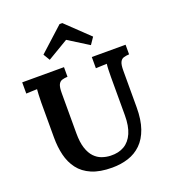

<svg xmlns="http://www.w3.org/2000/svg" viewBox="-172 -1097 1103 1239"><g transform="rotate(-20 380.0 -477.5)"><path d="M313 -634Q291 -633 275 -628Q259 -623 250.5 -605.5Q242 -588 242 -547V-272Q242 -209 255.5 -168.5Q269 -128 291.5 -104.5Q314 -81 342.5 -71Q371 -61 401 -60Q456 -58 495 -81Q534 -104 555 -152Q576 -200 576 -274V-536Q576 -563 577 -588Q578 -613 580 -626Q564 -625 539.5 -624.5Q515 -624 504 -623V-700H736V-634Q714 -633 698 -628Q682 -623 673.5 -605.5Q665 -588 665 -547V-297Q665 -211 644 -151Q623 -91 585 -54Q547 -17 496 -0.5Q445 16 385 16Q301 16 245 -8Q189 -32 156.5 -75Q124 -118 110.5 -174Q97 -230 97 -294V-536Q97 -563 98.5 -588Q100 -613 101 -626Q85 -625 61 -624.5Q37 -624 26 -623V-700H313ZM525 -774 386 -861 243 -776 216 -821 381 -971H400L557 -821Z"/></g></svg>

Font: Lora
Style: Weight 700
Weight: 700
Designer: Olga Karpushina, Alexei Vanyashin (Cyrillic)
Foundry: Cyreal
Version: Version 3.001